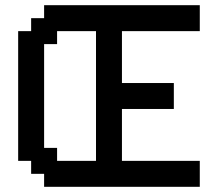

<svg xmlns="http://www.w3.org/2000/svg" viewBox="-20 -720 840 740"><path d="M350 -600V-100H200V-150H150V-550H200V-600ZM150 -700V-650H100V-600H50V-100H100V-50H150V0H750V-100H450V-300H650V-400H450V-600H750V-700Z"/></svg>

Font: Matrix Sans Video
Style: Regular
Weight: 400
Designer: Brad Neil
Version: Version 1.100